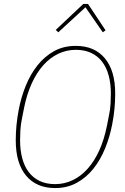

<svg xmlns="http://www.w3.org/2000/svg" viewBox="-20 -943 635 975"><path d="M260 12Q165 12 112.5 -51Q60 -114 60 -230Q60 -308 75 -385Q87 -449 111 -508Q135 -567 171 -612Q207 -657 255 -683.5Q303 -710 365 -710Q460 -710 512.5 -647Q565 -584 565 -468Q565 -389 550 -313Q538 -249 514 -190Q490 -131 454 -86Q418 -41 369.5 -14.5Q321 12 260 12ZM260 -8Q307 -8 349 -28Q391 -48 425 -86Q459 -124 484 -179Q509 -234 523 -304L533 -355Q540 -387 541.5 -416.5Q543 -446 543 -468Q543 -518 532 -559Q521 -600 499 -629Q477 -658 443.5 -674Q410 -690 365 -690Q318 -690 276 -670Q234 -650 200 -612Q166 -574 141 -519Q116 -464 102 -394L92 -343Q85 -311 83.5 -281.5Q82 -252 82 -230Q82 -180 93 -139Q104 -98 126 -69Q148 -40 181.5 -24Q215 -8 260 -8ZM427 -923 516 -789 502 -779 414 -906 276 -779 263 -791 403 -923Z"/></svg>

Font: IBM Plex Sans Cond Thin
Style: Italic
Weight: 100
Width: 3
Italic angle: -11°
Designer: Mike Abbink, Paul van der Laan, Pieter van Rosmalen
Foundry: Bold Monday
Version: Version 1.3